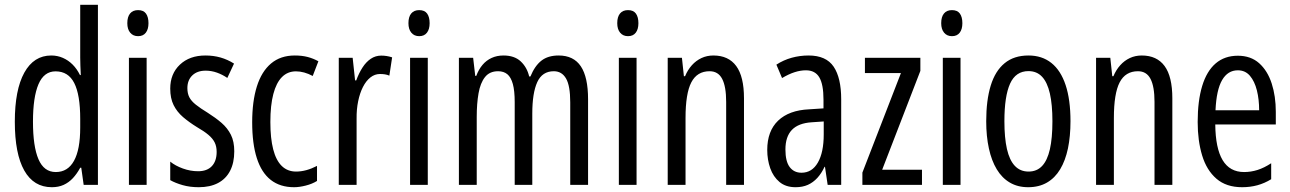

<svg xmlns="http://www.w3.org/2000/svg" viewBox="-20 -780 5443 810"><path d="M198.7 9.8Q122.1 9.8 82.3 -60.8Q42.5 -131.3 42.5 -266.6Q42.5 -400.9 82.5 -473.4Q122.6 -545.9 196.3 -545.9Q222.2 -545.9 245.1 -535.9Q268.1 -525.9 286.4 -507.6Q304.7 -489.3 317.4 -463.4H320.8Q319.8 -485.8 319.1 -503.7Q318.4 -521.5 318.4 -537.1V-759.8H393.1V0H333L322.8 -72.3H318.4Q304.7 -46.9 287.4 -28.3Q270 -9.8 248.3 0Q226.6 9.8 198.7 9.8ZM215.3 -54.2Q266.1 -54.2 292.2 -101.6Q318.4 -148.9 318.4 -241.7V-278.3Q318.4 -380.4 293.2 -429.7Q268.1 -479 214.4 -479Q165.5 -479 142.3 -424.6Q119.1 -370.1 119.1 -266.6Q119.1 -162.1 142.3 -108.2Q165.5 -54.2 215.3 -54.2Z M598.6 -536.1V0H523.9V-536.1ZM562.5 -737.3Q585.4 -737.3 595.9 -722.7Q606.4 -708 606.4 -682.1Q606.4 -656.7 595.2 -642.1Q584 -627.4 562.5 -627.4Q541.5 -627.4 529.3 -642.1Q517.1 -656.7 517.1 -682.1Q517.1 -709 528.8 -723.1Q540.5 -737.3 562.5 -737.3Z M968.3 -141.6Q968.3 -93.3 950.7 -59.3Q933.1 -25.4 899.7 -7.8Q866.2 9.8 818.4 9.8Q781.2 9.8 750.5 1Q719.7 -7.8 698.2 -20V-98.1Q719.7 -80.6 751.5 -69.1Q783.2 -57.6 815.9 -57.6Q853.5 -57.6 873.8 -79.1Q894 -100.6 894 -139.2Q894 -162.1 885.7 -179Q877.4 -195.8 859.1 -211.2Q840.8 -226.6 811 -243.7Q777.8 -264.2 752.2 -286.1Q726.6 -308.1 712.4 -336.7Q698.2 -365.2 698.2 -406.2Q698.2 -468.8 739 -507.3Q779.8 -545.9 846.7 -545.9Q880.4 -545.9 910.4 -537.4Q940.4 -528.8 967.3 -511.7L939 -451.2Q918.5 -465.3 895.3 -473.6Q872.1 -481.9 847.7 -481.9Q812 -481.9 791.3 -461.9Q770.5 -441.9 770.5 -408.2Q770.5 -385.7 778.8 -369.6Q787.1 -353.5 806.2 -338.4Q825.2 -323.2 856.4 -304.2Q889.6 -283.2 914.8 -261.5Q939.9 -239.7 954.1 -211.4Q968.3 -183.1 968.3 -141.6Z M1220.7 9.8Q1161.6 9.8 1122.3 -21Q1083 -51.8 1063.5 -112.8Q1043.9 -173.8 1043.9 -264.2Q1043.9 -352.5 1063.7 -415.5Q1083.5 -478.5 1123.5 -512.2Q1163.6 -545.9 1223.6 -545.9Q1253.9 -545.9 1278.1 -539.6Q1302.2 -533.2 1323.2 -521.5L1299.3 -459.5Q1281.2 -469.2 1263.4 -474.1Q1245.6 -479 1228.5 -479Q1193.4 -479 1169.4 -454.8Q1145.5 -430.7 1133.1 -383.3Q1120.6 -335.9 1120.6 -265.1Q1120.6 -196.3 1132.6 -149.9Q1144.5 -103.5 1168.7 -79.8Q1192.9 -56.2 1229 -56.2Q1250.5 -56.2 1272.7 -62.3Q1294.9 -68.4 1317.4 -80.1V-16.6Q1296.9 -3.9 1269.8 2.9Q1242.7 9.8 1220.7 9.8Z M1588.4 -545.4Q1599.6 -545.4 1610.8 -543.7Q1622.1 -542 1634.3 -538.1L1622.6 -460.9Q1613.8 -464.8 1604 -466.3Q1594.2 -467.8 1583 -467.8Q1561 -467.8 1542.7 -453.4Q1524.4 -439 1511.2 -413.1Q1498 -387.2 1491 -353Q1483.9 -318.8 1484.4 -279.3V0H1409.2V-536.1H1467.8L1478 -440.9H1482.9Q1494.1 -471.7 1509.3 -495.1Q1524.4 -518.6 1544.2 -532Q1564 -545.4 1588.4 -545.4Z M1784.7 -536.1V0H1710V-536.1ZM1748.5 -737.3Q1771.5 -737.3 1782 -722.7Q1792.5 -708 1792.5 -682.1Q1792.5 -656.7 1781.2 -642.1Q1770 -627.4 1748.5 -627.4Q1727.5 -627.4 1715.3 -642.1Q1703.1 -656.7 1703.1 -682.1Q1703.1 -709 1714.8 -723.1Q1726.6 -737.3 1748.5 -737.3Z M2336.9 -545.9Q2399.9 -545.9 2430.4 -500.2Q2460.9 -454.6 2460.9 -361.3V0H2385.7V-348.1Q2385.7 -418.5 2367.9 -449Q2350.1 -479.5 2316.4 -479.5Q2267.6 -479.5 2246.6 -433.6Q2225.6 -387.7 2225.6 -300.8V0H2151.4V-349.1Q2151.4 -397 2143.6 -425.5Q2135.7 -454.1 2120.4 -466.8Q2105 -479.5 2081.5 -479.5Q2045.4 -479.5 2025.9 -454.6Q2006.3 -429.7 1998.8 -386.2Q1991.2 -342.8 1991.2 -287.1V0H1916V-536.1H1976.1L1984.9 -460H1989.3Q1999.5 -487.3 2015.6 -506.3Q2031.7 -525.4 2054 -535.6Q2076.2 -545.9 2104 -545.9Q2150.4 -545.9 2177 -520.8Q2203.6 -495.6 2212.4 -457.5H2217.8Q2236.3 -502.4 2264.2 -524.2Q2292 -545.9 2336.9 -545.9Z M2665.5 -536.1V0H2590.8V-536.1ZM2629.4 -737.3Q2652.3 -737.3 2662.8 -722.7Q2673.3 -708 2673.3 -682.1Q2673.3 -656.7 2662.1 -642.1Q2650.9 -627.4 2629.4 -627.4Q2608.4 -627.4 2596.2 -642.1Q2584 -656.7 2584 -682.1Q2584 -709 2595.7 -723.1Q2607.4 -737.3 2629.4 -737.3Z M2989.7 -545.9Q3053.2 -545.9 3085.9 -501.5Q3118.7 -457 3118.7 -365.2V0H3043.5V-350.1Q3043.5 -415 3026.6 -447.3Q3009.8 -479.5 2973.6 -479.5Q2920.9 -479.5 2896.5 -432.6Q2872.1 -385.7 2872.1 -282.2V0H2796.9V-536.1H2856.9L2865.2 -458.5H2870.1Q2881.3 -485.4 2898.9 -504.9Q2916.5 -524.4 2939.5 -535.2Q2962.4 -545.9 2989.7 -545.9Z M3391.1 -545.9Q3465.3 -545.9 3497.1 -498.5Q3528.8 -451.2 3528.8 -361.3V0H3471.7L3460.4 -76.2H3458.5Q3445.8 -48.8 3428.2 -29.5Q3410.6 -10.3 3388.2 -0.2Q3365.7 9.8 3336.4 9.8Q3294.9 9.8 3268.6 -12.2Q3242.2 -34.2 3229.5 -70.1Q3216.8 -106 3216.8 -147.5Q3216.8 -227.1 3262.7 -271Q3308.6 -314.9 3393.1 -318.8L3454.1 -322.8V-359.4Q3454.1 -423.8 3436.5 -453.6Q3418.9 -483.4 3379.9 -483.4Q3357.4 -483.4 3332.8 -475.6Q3308.1 -467.8 3279.3 -450.7L3255.4 -507.3Q3285.6 -526.9 3320.1 -536.4Q3354.5 -545.9 3391.1 -545.9ZM3455.1 -267.6 3405.3 -264.2Q3348.6 -260.7 3321 -232.2Q3293.5 -203.6 3293.5 -149.4Q3293.5 -99.1 3311.5 -75.2Q3329.6 -51.3 3361.3 -51.3Q3405.8 -51.3 3430.4 -94.2Q3455.1 -137.2 3455.1 -212.9Z M3869.6 0H3618.2V-51.8L3780.8 -471.7H3628.9V-536.1H3862.8V-481L3701.7 -64H3869.6Z M4032.2 -536.1V0H3957.5V-536.1ZM3996.1 -737.3Q4019 -737.3 4029.5 -722.7Q4040 -708 4040 -682.1Q4040 -656.7 4028.8 -642.1Q4017.6 -627.4 3996.1 -627.4Q3975.1 -627.4 3962.9 -642.1Q3950.7 -656.7 3950.7 -682.1Q3950.7 -709 3962.4 -723.1Q3974.1 -737.3 3996.1 -737.3Z M4496.1 -268.6Q4496.1 -205.1 4485.4 -153.8Q4474.6 -102.5 4452.6 -65.9Q4430.7 -29.3 4397 -9.8Q4363.3 9.8 4317.4 9.8Q4273.4 9.8 4240.2 -9.8Q4207 -29.3 4185.1 -65.7Q4163.1 -102.1 4151.9 -153.6Q4140.6 -205.1 4140.6 -268.6Q4140.6 -357.4 4159.7 -419.2Q4178.7 -481 4218.3 -513.4Q4257.8 -545.9 4318.8 -545.9Q4376 -545.9 4415.5 -514.4Q4455.1 -482.9 4475.6 -421.1Q4496.1 -359.4 4496.1 -268.6ZM4217.3 -268.6Q4217.3 -198.7 4228 -151.4Q4238.8 -104 4261.5 -80.1Q4284.2 -56.2 4319.3 -56.2Q4354 -56.2 4376.2 -79.6Q4398.4 -103 4409.2 -150.1Q4419.9 -197.3 4419.9 -268.6Q4419.9 -338.4 4409.2 -385.5Q4398.4 -432.6 4376.2 -456.3Q4354 -480 4318.8 -480Q4265.1 -480 4241.2 -427Q4217.3 -374 4217.3 -268.6Z M4796.9 -545.9Q4860.4 -545.9 4893.1 -501.5Q4925.8 -457 4925.8 -365.2V0H4850.6V-350.1Q4850.6 -415 4833.7 -447.3Q4816.9 -479.5 4780.8 -479.5Q4728 -479.5 4703.6 -432.6Q4679.2 -385.7 4679.2 -282.2V0H4604V-536.1H4664.1L4672.4 -458.5H4677.2Q4688.5 -485.4 4706.1 -504.9Q4723.6 -524.4 4746.6 -535.2Q4769.5 -545.9 4796.9 -545.9Z M5202.1 -544.9Q5256.8 -544.9 5292.2 -513.2Q5327.6 -481.4 5345 -427.7Q5362.3 -374 5362.3 -308.1V-254.9H5106.9Q5107.9 -154.8 5137.9 -104.5Q5168 -54.2 5228.5 -54.2Q5257.3 -54.2 5285.2 -63Q5313 -71.8 5342.8 -91.3V-23.9Q5314.9 -6.8 5284.7 1.5Q5254.4 9.8 5220.2 9.8Q5153.3 9.8 5111.8 -26.1Q5070.3 -62 5051.5 -124.3Q5032.7 -186.5 5032.7 -265.1Q5032.7 -355 5051.8 -417.5Q5070.8 -480 5108.6 -512.5Q5146.5 -544.9 5202.1 -544.9ZM5202.1 -483.4Q5159.7 -483.4 5135.7 -442.1Q5111.8 -400.9 5107.9 -314.9H5292Q5292 -360.4 5282.5 -398.7Q5272.9 -437 5253.2 -460.2Q5233.4 -483.4 5202.1 -483.4Z"/></svg>

Font: Open Sans Condensed
Style: Regular
Weight: 400
Width: 3
Designer: Monotype Design Team
Foundry: Monotype Imaging Inc.
Version: Version 3.000